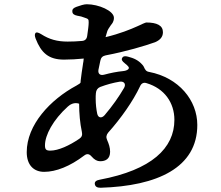

<svg xmlns="http://www.w3.org/2000/svg" viewBox="-20 -828 1040 905"><path d="M556 -555C551 -547 556 -539 569 -529C576 -524 581 -519 585 -514C593 -504 580 -495 561 -493C530 -490 501 -484 471 -476C452 -471 441 -480 444 -499C447 -513 450 -527 453 -542C456 -557 464 -564 478 -567C573 -585 664 -612 711 -629C732 -638 748 -652 748 -676C748 -708 720 -722 669 -722C667 -722 661 -719 653 -716L647 -713C642 -711 637 -709 627 -704C596 -690 545 -669 478 -653C478 -655 478 -656 479 -658L483 -672C486 -687 495 -698 503 -710C509 -717 517 -727 517 -744C517 -777 445 -808 389 -808C376 -808 358 -802 341 -796C327 -791 320 -785 321 -774C321 -763 329 -757 344 -754C357 -752 369 -749 378 -745C397 -739 398 -737 398 -722C398 -708 395 -687 391 -659C389 -644 381 -636 366 -635C344 -633 321 -632 299 -632C250 -632 213 -642 174 -667C161 -675 152 -677 148 -673C143 -668 143 -659 148 -646C174 -579 209 -547 282 -547C312 -547 344 -549 375 -552C375 -550 374 -548 374 -547C374 -542 373 -537 371 -526V-525C367 -500 363 -472 360 -446C360 -444 360 -442 360 -440C359 -436 354 -432 341 -425C216 -358 106 -239 106 -111C106 -49 140 -18 188 -18C244 -18 310 -44 377 -95C390 -105 401 -103 412 -90C425 -75 438 -68 452 -68C478 -68 499 -79 499 -113C499 -132 493 -150 485 -168C479 -181 481 -192 490 -203C550 -270 607 -351 640 -421C646 -435 657 -441 671 -436C755 -411 802 -344 802 -263C802 -130 695 -27 450 19C433 22 425 29 427 40C429 52 438 57 454 57C722 49 910 -38 910 -239C910 -355 823 -462 683 -489C669 -491 664 -499 658 -513C656 -517 653 -521 650 -524C632 -544 611 -554 583 -561C569 -565 560 -563 556 -555ZM192 -143C192 -191 230 -263 300 -326C327 -351 353 -339 353 -339C353 -294 357 -248 366 -206C369 -192 366 -182 354 -174C307 -142 255 -118 217 -118C197 -118 192 -124 192 -143ZM431 -363C431 -371 431 -380 432 -389C433 -403 440 -413 452 -418C484 -430 514 -438 544 -443C565 -446 575 -432 565 -414C542 -374 509 -327 473 -285C459 -269 442 -272 438 -293C434 -313 431 -336 431 -363Z"/></svg>

Font: 寒蝉锦书宋Pro Soft
Style: Regular
Weight: 700
Designer: 寒蝉锦书宋{Warren} 思源宋体{Ryoko NISHIZUKA 西塚涼子 (kana & ideographs); Frank Grießhammer (Latin, Greek & Cyrillic); Wenlong ZHANG 
Foundry: Adobe & ChillType
Version: Version 2.000;Glyphs 3.1.1 (3135)